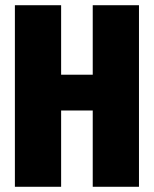

<svg xmlns="http://www.w3.org/2000/svg" viewBox="-20 -715 590 735"><path d="M335 0V-292H214V0H37V-695H214V-429H335V-695H512V0Z"/></svg>

Font: Fira Sans Extra Condensed ExtraBold
Style: Regular
Weight: 800
Width: 1
Designer: Carrois Corporate & Edenspiekermann AG
Foundry: Carrois Corporate GbR & Edenspiekermann AG
Version: Version 4.203